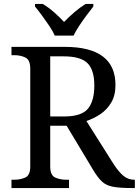

<svg xmlns="http://www.w3.org/2000/svg" viewBox="-20 -951 702 971"><path d="M38 0V-42H51Q84 -42 108.5 -53.5Q133 -65 133 -109V-604Q133 -648 108.5 -660Q84 -672 51 -672H38V-714H307Q564 -714 564 -521Q564 -468 542 -431.5Q520 -395 486.5 -373Q453 -351 417 -339L554 -122Q580 -82 604 -62Q628 -42 659 -42H662V0H648Q586 0 551.5 -6.5Q517 -13 496 -32.5Q475 -52 452 -90L317 -315H234V-109Q234 -65 258.5 -53.5Q283 -42 316 -42H329V0ZM304 -362Q392 -362 424.5 -401Q457 -440 457 -518Q457 -598 422 -632Q387 -666 302 -666H234V-362ZM257 -771Q247 -794 229 -820.5Q211 -847 192 -873Q173 -899 157 -918V-931H196Q225 -914 253.5 -889Q282 -864 304 -840Q327 -864 356 -889Q385 -914 413 -931H452V-918Q437 -899 417.5 -873Q398 -847 380.5 -820.5Q363 -794 352 -771Z"/></svg>

Font: NotoSerif-Regular
Style: Regular
Weight: 400
Designer: Monotype Design Team
Foundry: Monotype Imaging Inc.
Version: Version 2.007; ttfautohint (v1.8) -l 8 -r 50 -G 200 -x 14 -D